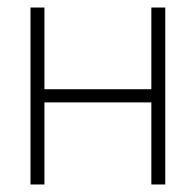

<svg xmlns="http://www.w3.org/2000/svg" viewBox="-20 -490 520 510"><path d="M419 -470H382V-253H98V-470H61V0H98V-218H382V0H419Z"/></svg>

Font: Kreadon Extra Light
Style: Regular
Weight: 200
Designer: kohakuno
Foundry: StudioGnu
Version: Version 1.000;Glyphs 3.1.2 (3151)